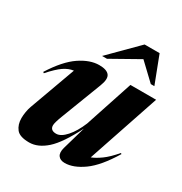

<svg xmlns="http://www.w3.org/2000/svg" viewBox="-173 -861 953 1003"><g transform="rotate(30 303.5 -359.5)"><path d="M315.5 -53 355.5 -192.5Q297.5 -77.5 246.8 -32.2Q196 13 143.5 13Q86 13 65.8 -12.8Q45.5 -38.5 45.5 -77.5Q45.5 -94.5 48.8 -114.8Q52 -135 58.5 -152.5L159 -429Q130 -425.5 100.8 -405.8Q71.5 -386 29.5 -338.5L23.5 -343.5Q84 -439 144.5 -479.8Q205 -520.5 260 -520.5Q305.5 -520.5 321 -500.2Q336.5 -480 318 -432.5L224.5 -189Q207 -143.5 207 -127.5Q207 -97 243 -97Q271 -97 302 -131.8Q333 -166.5 357 -224.5L452 -512H607L461.5 -80.5Q486.5 -90 517.8 -112.5Q549 -135 587 -179.5L592 -175.5Q530 -73 470 -30Q410 13 358 13Q330.5 13 318.5 -3.8Q306.5 -20.5 315.5 -53ZM248 -569 410.5 -732H501L563.5 -569H542L443.5 -662.5L277.5 -569Z"/></g></svg>

Font: Newsreader Display
Style: Bold Italic
Weight: 700
Italic angle: -17°
Designer: Hugues Gentile
Foundry: Production Type
Version: Version 1.001